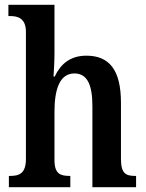

<svg xmlns="http://www.w3.org/2000/svg" viewBox="-20 -780 610 800"><path d="M17 0H273V-47H271C232 -47 207 -55 207 -113V-315C207 -406 228 -474 290 -474C345 -474 365 -424 365 -338V0H547V-47H544C505 -47 484 -56 484 -118V-352C484 -489 435 -548 340 -548C268 -548 230 -508 208 -461H203C204 -476 207 -520 207 -560V-760H15V-713H24C52 -713 88 -705 88 -648V-118C88 -56 59 -47 22 -47H17Z"/></svg>

Font: Noto Serif Myanmar Condensed SemiBold
Style: Regular
Weight: 600
Width: 3
Designer: Ben Mitchell and the Monotype Design Team
Foundry: Monotype Imaging Inc.
Version: Version 2.106